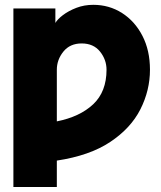

<svg xmlns="http://www.w3.org/2000/svg" viewBox="-20 -542 651 777"><path d="M586.9 -259.8Q586.9 -176.3 548.1 -99.6Q509.3 -22.9 426 32.5Q342.8 87.9 210 107.9V214.8H34.2V-507.8H204.1V-449.2Q212.9 -464.4 235.1 -481.2Q257.3 -498 289.1 -510.3Q320.8 -522.5 357.4 -522.5Q421.9 -522.5 473.9 -489.3Q525.9 -456.1 556.4 -397Q586.9 -337.9 586.9 -259.8ZM411.1 -259.8Q411.1 -300.3 384.8 -333.3Q358.4 -366.2 310.5 -366.2Q263.2 -366.2 236.6 -333.3Q210 -300.3 210 -259.8V-50.8Q303.2 -69.3 357.2 -120.1Q411.1 -170.9 411.1 -259.8Z"/></svg>

Font: Giphurs Black
Style: Regular
Weight: 900
Version: Version 0.920; ttfautohint (v1.8.4.7-5d5b)